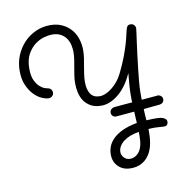

<svg xmlns="http://www.w3.org/2000/svg" viewBox="-69 -675 709 713"><g transform="rotate(-10 285.5 -319.0)"><path d="M532.2 -177.2Q532.2 -171.9 528.8 -167.2Q525.4 -162.6 517.1 -162.6Q508.8 -162.6 499.3 -163.6Q489.7 -164.6 481.9 -164.6Q475.6 -164.6 469.7 -164.3Q463.9 -164.1 458 -163.6V-149.4Q458 -91.8 434.1 -61.5Q410.2 -31.2 368.7 -31.2Q339.8 -31.2 321.8 -48.8Q303.7 -66.4 303.7 -94.7Q303.7 -109.4 309.1 -124Q314.5 -138.7 327.6 -152.1Q340.8 -165.5 363.3 -176.3Q385.7 -187 419.4 -193.4Q418.9 -201.7 418.2 -212.6Q417.5 -223.6 417 -236.3L350.1 -230.5Q341.8 -229.5 335.9 -234.4Q330.1 -239.3 330.1 -247.6Q330.1 -254.9 335 -259.8Q339.8 -264.6 346.7 -265.6Q367.2 -267.6 384 -269Q400.9 -270.5 415.5 -271.5Q415 -280.3 415 -287.8Q415 -295.4 415 -301.3Q415 -314 416.5 -336.2Q418 -358.4 420.4 -381.3Q410.6 -358.9 397.5 -340.1Q384.3 -321.3 368.7 -307.9Q353 -294.4 335.9 -286.9Q318.8 -279.3 301.8 -279.3Q277.8 -279.3 262 -288.1Q246.1 -296.9 236.6 -310.8Q227.1 -324.7 223.1 -342.3Q219.2 -359.9 219.2 -377.4Q219.2 -392.6 221.4 -407.2Q223.6 -421.9 226.3 -436.5Q229 -451.2 231.2 -465.3Q233.4 -479.5 233.4 -494.1Q233.4 -504.9 230.7 -518.3Q228 -531.7 220.7 -543.5Q213.4 -555.2 200 -563.2Q186.5 -571.3 165.5 -571.3Q153.8 -571.3 136.2 -566.7Q118.7 -562 101.8 -549.6Q85 -537.1 73 -515.6Q61 -494.1 61 -460.9Q61 -433.1 68.8 -416.7Q76.7 -400.4 86.7 -391.6Q96.7 -382.8 105.5 -380.1Q114.3 -377.4 116.7 -377Q123.5 -376 127.9 -370.8Q132.3 -365.7 132.3 -358.9Q132.3 -350.6 126.5 -345.5Q120.6 -340.3 113.8 -340.3Q103 -340.3 87.6 -346.9Q72.3 -353.5 58.3 -367.9Q44.4 -382.3 34.4 -404.8Q24.4 -427.2 24.4 -459Q24.4 -490.2 35.6 -517.1Q46.9 -543.9 65.9 -564Q85 -584 110.6 -595.5Q136.2 -606.9 165 -606.9Q189.9 -606.9 209.2 -598.1Q228.5 -589.4 242.2 -574.2Q255.9 -559.1 262.9 -538.3Q270 -517.6 270 -494.1Q270 -479.5 267.8 -464.8Q265.6 -450.2 262.9 -435.5Q260.3 -420.9 258.1 -405.8Q255.9 -390.6 255.9 -375.5Q255.9 -347.7 266.8 -331.3Q277.8 -314.9 301.3 -314.9Q312 -314.9 324 -320.1Q335.9 -325.2 347.7 -334.5Q359.4 -343.8 369.9 -356.4Q380.4 -369.1 387.7 -384.3Q404.3 -418 414.1 -444.1Q423.8 -470.2 429.4 -489.5Q435.1 -508.8 437.7 -522Q440.4 -535.2 442.9 -543.2Q445.3 -551.3 448.7 -554.7Q452.1 -558.1 459.5 -558.1Q467.8 -558.1 472.9 -552.5Q478 -546.9 478 -539.6Q478 -537.6 476.1 -523.4Q474.1 -509.3 471.2 -488.3Q468.3 -467.3 465.1 -441.4Q461.9 -415.5 459 -390.1Q456.1 -364.7 454.1 -342Q452.1 -319.3 452.1 -304.7V-274.9Q473.6 -276.9 485.6 -277.8Q497.6 -278.8 503.7 -279.3Q509.8 -279.8 511.2 -280Q512.7 -280.3 513.2 -280.3Q520 -280.3 525.6 -275.6Q531.2 -271 531.2 -262.7Q531.2 -255.9 526.6 -251.2Q522 -246.6 514.6 -245.6L453.6 -239.7Q454.1 -227.1 454.6 -216.1Q455.1 -205.1 456.1 -196.8Q458.5 -196.8 462.9 -197Q467.3 -197.3 472.2 -197.5Q477.1 -197.8 481.7 -197.8Q486.3 -197.8 489.3 -197.8Q495.6 -197.8 503.2 -197.3Q510.7 -196.8 517.3 -194.6Q523.9 -192.4 528.1 -188.2Q532.2 -184.1 532.2 -177.2ZM420.9 -159.2Q403.3 -156.7 388.7 -151.1Q374 -145.5 363.3 -137.5Q352.5 -129.4 346.4 -119.1Q340.3 -108.9 340.3 -97.2Q340.3 -85.4 349.4 -75.9Q358.4 -66.4 371.1 -66.4Q392.6 -66.4 406.7 -85Q420.9 -103.5 420.9 -144.5Z"/></g></svg>

Font: Sacramento
Style: Regular
Weight: 400
Designer: Astigmatic (AOETI)
Foundry: Astigmatic (AOETI)
Version: Version 1.000